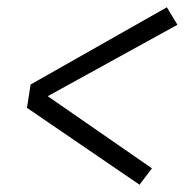

<svg xmlns="http://www.w3.org/2000/svg" viewBox="-20 -604 515 527"><path d="M363 -97 54 -308 64 -372 438 -584 467 -536 111 -340 397 -142Z"/></svg>

Font: Iosevka QP Light
Style: Italic
Weight: 300
Italic angle: -9°
Designer: Belleve Invis
Foundry: Belleve Invis
Version: Version 20.0.0; ttfautohint (v1.8.4)